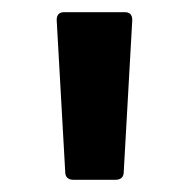

<svg xmlns="http://www.w3.org/2000/svg" viewBox="-20 -754 310 315"><path d="M101 -459Q87 -459 87 -472L73 -721Q73 -734 85 -734H185Q197 -734 197 -721L183 -472Q183 -459 169 -459Z"/></svg>

Font: LINE Seed Sans
Style: Bold
Weight: 700
Designer: LINE VX Design & Dalton Maag Ltd & Sandoll Inc
Foundry: Dalton Maag Ltd
Version: Version 1.003